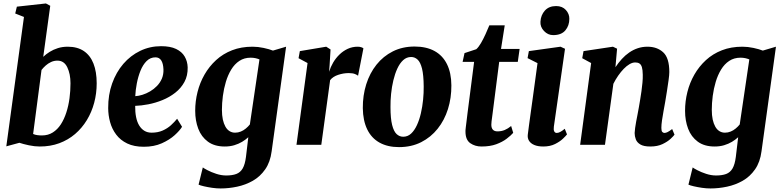

<svg xmlns="http://www.w3.org/2000/svg" viewBox="-20 -837 4522 1110"><path d="M230 -508.5Q246 -524 267.2 -537.2Q288.5 -550.5 314.8 -558.8Q341 -567 371.5 -567Q427.5 -567 464.8 -541.8Q502 -516.5 520.5 -469.2Q539 -422 539 -355.5Q539 -297 524.5 -242.8Q510 -188.5 482 -142.5Q454 -96.5 414 -62.2Q374 -28 322.8 -9Q271.5 10 210 10Q180 10 147.2 3Q114.5 -4 92 -11.5L16.5 9L118.5 -739L68 -759L77.5 -798.5L245.5 -817L270.5 -803.5ZM171.5 -62.5Q182.5 -57.5 195.2 -55.8Q208 -54 222.5 -54Q258 -54 285.2 -71.2Q312.5 -88.5 331.8 -118.2Q351 -148 363.5 -186.8Q376 -225.5 381.8 -268.8Q387.5 -312 387.5 -355.5Q387.5 -409.5 369 -448Q350.5 -486.5 312 -486.5Q292.5 -486.5 275.2 -478.5Q258 -470.5 244.2 -458.2Q230.5 -446 220 -432.5Z M1032.5 -104Q1019.5 -82.5 989.8 -55.5Q960 -28.5 915.2 -8.5Q870.5 11.5 811.5 11.5Q755 11.5 715.5 -7.5Q676 -26.5 651.8 -58.8Q627.5 -91 616.5 -131Q605.5 -171 605.5 -212Q605 -289 628.2 -354.2Q651.5 -419.5 693 -467.8Q734.5 -516 790.5 -543Q846.5 -570 911.5 -570Q964.5 -570 998 -554Q1031.5 -538 1047.8 -510Q1064 -482 1065 -447.5Q1066 -399.5 1046.2 -363.2Q1026.5 -327 993.2 -301Q960 -275 919.5 -258.5Q879 -242 837.8 -234Q796.5 -226 761.5 -225Q761 -189 766.8 -160.2Q772.5 -131.5 784.8 -111.5Q797 -91.5 814.8 -80.8Q832.5 -70 856.5 -70Q892.5 -70 920.2 -82.2Q948 -94.5 968.5 -113.2Q989 -132 1004 -150.5ZM879 -505.5Q849 -505.5 827.5 -484Q806 -462.5 792.2 -428.2Q778.5 -394 771 -355Q763.5 -316 762 -281Q781 -282 803.5 -289Q826 -296 847.8 -308.8Q869.5 -321.5 887.5 -340Q905.5 -358.5 915.8 -382.5Q926 -406.5 925 -436Q923.5 -470.5 912 -488Q900.5 -505.5 879 -505.5Z M1550.5 37.5Q1542.5 100 1513.2 142Q1484 184 1441.8 208Q1399.5 232 1351.2 242.2Q1303 252.5 1255.5 252.5Q1232 252.5 1206.2 248.8Q1180.5 245 1159 240Q1137.5 235 1128 230.5L1152.5 131Q1158.5 136 1180 147.2Q1201.5 158.5 1230.5 168Q1259.5 177.5 1288 177.5Q1322.5 177.5 1346 168.8Q1369.5 160 1383 136.8Q1396.5 113.5 1402 70L1415.5 -43.5Q1400 -29.5 1379.8 -17.2Q1359.5 -5 1334.5 2.5Q1309.5 10 1279.5 10Q1220 10 1182 -18Q1144 -46 1126.2 -92.8Q1108.5 -139.5 1108.5 -196.5Q1108.5 -251.5 1122 -305.2Q1135.5 -359 1162.5 -406Q1189.5 -453 1229.2 -489.5Q1269 -526 1321.8 -546.5Q1374.5 -567 1440 -567Q1471 -567 1503.8 -560Q1536.5 -553 1558 -544.5L1634 -567ZM1480 -493.5Q1469.5 -498 1456.2 -500.8Q1443 -503.5 1429 -503.5Q1392 -503.5 1364 -485Q1336 -466.5 1316.8 -434.8Q1297.5 -403 1285.8 -363.8Q1274 -324.5 1268.5 -282.5Q1263 -240.5 1263 -202Q1263 -170.5 1268.2 -146.2Q1273.5 -122 1283.2 -104.8Q1293 -87.5 1307.2 -78.8Q1321.5 -70 1339 -70Q1356.5 -70 1372.2 -76.5Q1388 -83 1401.2 -94Q1414.5 -105 1424.5 -117.5Z M1694 0 1758 -472.5 1706 -500.5 1713.5 -541.5 1866 -567 1891 -551 1885.5 -460 1882.5 -422Q1891 -449.5 1906.2 -475.5Q1921.5 -501.5 1942.8 -522Q1964 -542.5 1990.5 -554.8Q2017 -567 2047.5 -567Q2059.5 -567 2068.5 -564Q2077.5 -561 2081 -557.5L2050 -399Q2046.5 -403 2032.8 -408.8Q2019 -414.5 1996.5 -414.5Q1980.5 -414.5 1964.8 -411.8Q1949 -409 1934.8 -404.2Q1920.5 -399.5 1908.5 -391.8Q1896.5 -384 1888.5 -373.5L1837.5 0Z M2377 -568Q2444.5 -568 2491.8 -542.2Q2539 -516.5 2564 -466.2Q2589 -416 2589.5 -343.5Q2590 -271 2569.8 -206.5Q2549.5 -142 2510.2 -92.8Q2471 -43.5 2414.8 -15Q2358.5 13.5 2287 13.5Q2221 13.5 2174.2 -12.5Q2127.5 -38.5 2103 -89Q2078.5 -139.5 2077.5 -212Q2077 -285 2097.2 -349.5Q2117.5 -414 2156.5 -463Q2195.5 -512 2251.2 -540Q2307 -568 2377 -568ZM2357 -507.5Q2330.5 -507.5 2310.8 -489.2Q2291 -471 2277 -440.5Q2263 -410 2254 -372.2Q2245 -334.5 2241 -294.5Q2237 -254.5 2237.5 -218Q2237.5 -152 2247 -114.5Q2256.5 -77 2273 -61.8Q2289.5 -46.5 2311 -46.5Q2337 -46.5 2356.5 -64.5Q2376 -82.5 2390.2 -113.2Q2404.5 -144 2413.2 -182Q2422 -220 2426 -260Q2430 -300 2429.5 -337Q2429 -403.5 2419.8 -440.5Q2410.5 -477.5 2394.2 -492.5Q2378 -507.5 2357 -507.5Z M2828.5 -186.5Q2826.5 -170.5 2824.8 -158Q2823 -145.5 2821.8 -135.5Q2820.5 -125.5 2820.5 -116Q2820.5 -97 2829.5 -87.2Q2838.5 -77.5 2856 -77.5Q2879 -77.5 2898 -85.5Q2917 -93.5 2935 -108.5L2947 -69Q2933.5 -53.5 2909.2 -35Q2885 -16.5 2849.2 -3.2Q2813.5 10 2763.5 10Q2726.5 10 2698.8 -9.2Q2671 -28.5 2671 -77Q2671 -80 2671.2 -85.5Q2671.5 -91 2673 -102.2Q2674.5 -113.5 2676.8 -133Q2679 -152.5 2683 -184L2721 -479.5H2654.5L2665.5 -530L2733.5 -552.5Q2747 -564.5 2760.8 -588.2Q2774.5 -612 2787 -639.5Q2799.5 -667 2809 -690.5H2898L2876.5 -554H2984L2973.5 -479.5H2866Z M3120.5 10Q3089.5 10 3068.5 1Q3047.5 -8 3038 -23.8Q3028.5 -39.5 3031.5 -60.5Q3034 -83 3038.5 -114.5Q3043 -146 3048.2 -185.2Q3053.5 -224.5 3060 -270.2Q3066.5 -316 3073.2 -366.8Q3080 -417.5 3087.5 -472L3030 -501L3037.5 -541.5L3220.5 -567L3246.5 -555L3182 -105Q3179.5 -87 3184 -77.8Q3188.5 -68.5 3198.5 -68.5Q3207.5 -68.5 3218 -73.8Q3228.5 -79 3245 -92.5L3258 -60Q3252.5 -52.5 3235.2 -35.8Q3218 -19 3189.2 -4.5Q3160.5 10 3120.5 10ZM3178 -634Q3147.5 -634 3125 -657.8Q3102.5 -681.5 3104.5 -711.5Q3106.5 -749.5 3130 -775.8Q3153.5 -802 3195 -802Q3231 -802 3251.5 -779.2Q3272 -756.5 3271.5 -728Q3271.5 -689 3248.5 -661.5Q3225.5 -634 3178 -634Z M3538 -448.5Q3555 -474 3574.8 -495.8Q3594.5 -517.5 3617.8 -533.5Q3641 -549.5 3667.2 -558.2Q3693.5 -567 3723 -567Q3779 -567 3814.2 -534.5Q3849.5 -502 3849.5 -420.5Q3849.5 -404.5 3845.2 -373.5Q3841 -342.5 3835.5 -308.2Q3830 -274 3825.5 -247Q3821 -222 3816 -194.5Q3811 -167 3807.2 -141.5Q3803.5 -116 3803.5 -97Q3803.5 -79.5 3809 -74Q3814.5 -68.5 3821 -68.5Q3829.5 -68.5 3839.5 -73.5Q3849.5 -78.5 3866 -91L3879.5 -58.5Q3874.5 -51 3857 -34.5Q3839.5 -18 3810.2 -4Q3781 10 3739.5 10Q3701.5 10 3682 -1.8Q3662.5 -13.5 3655.8 -31.5Q3649 -49.5 3649 -68Q3649.5 -80 3651.8 -97Q3654 -114 3657.8 -134Q3661.5 -154 3665.8 -175.5Q3670 -197 3673.5 -217Q3677 -237.5 3681 -261.2Q3685 -285 3688.5 -310Q3692 -335 3694.2 -359.2Q3696.5 -383.5 3696 -405Q3695.5 -433.5 3691 -448.5Q3686.5 -463.5 3677 -469.8Q3667.5 -476 3652.5 -476Q3636.5 -476 3619.5 -466Q3602.5 -456 3586 -439Q3569.5 -422 3554 -399.8Q3538.5 -377.5 3526 -352.5L3477.5 0H3334L3397.5 -472.5L3346 -500.5L3353.5 -541.5L3523.5 -567L3547.5 -555.5Z M4382.5 37.5Q4374.5 100 4345.2 142Q4316 184 4273.8 208Q4231.5 232 4183.2 242.2Q4135 252.5 4087.5 252.5Q4064 252.5 4038.2 248.8Q4012.5 245 3991 240Q3969.5 235 3960 230.5L3984.5 131Q3990.5 136 4012 147.2Q4033.5 158.5 4062.5 168Q4091.5 177.5 4120 177.5Q4154.5 177.5 4178 168.8Q4201.5 160 4215 136.8Q4228.5 113.5 4234 70L4247.5 -43.5Q4232 -29.5 4211.8 -17.2Q4191.5 -5 4166.5 2.5Q4141.5 10 4111.5 10Q4052 10 4014 -18Q3976 -46 3958.2 -92.8Q3940.5 -139.5 3940.5 -196.5Q3940.5 -251.5 3954 -305.2Q3967.5 -359 3994.5 -406Q4021.5 -453 4061.2 -489.5Q4101 -526 4153.8 -546.5Q4206.5 -567 4272 -567Q4303 -567 4335.8 -560Q4368.5 -553 4390 -544.5L4466 -567ZM4312 -493.5Q4301.5 -498 4288.2 -500.8Q4275 -503.5 4261 -503.5Q4224 -503.5 4196 -485Q4168 -466.5 4148.8 -434.8Q4129.5 -403 4117.8 -363.8Q4106 -324.5 4100.5 -282.5Q4095 -240.5 4095 -202Q4095 -170.5 4100.2 -146.2Q4105.5 -122 4115.2 -104.8Q4125 -87.5 4139.2 -78.8Q4153.5 -70 4171 -70Q4188.5 -70 4204.2 -76.5Q4220 -83 4233.2 -94Q4246.5 -105 4256.5 -117.5Z"/></svg>

Font: Merriweather 20pt ExtraBold
Style: Italic
Weight: 800
Italic angle: -7.8°
Version: Version 2.101